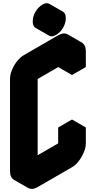

<svg xmlns="http://www.w3.org/2000/svg" viewBox="-20 -1137 603 1208"><path d="M217 -740 433 -865Q467 -885 493.5 -870Q520 -855 520 -815V-715L433 -665V-765L217 -640V-60L433 -185V-285L520 -335V-235Q520 -209 507.5 -179Q495 -149 475.5 -123.5Q456 -98 433 -85L217 40Q182 60 156 45Q130 30 130 -10V-590Q130 -617 142 -646.5Q154 -676 174 -701.5Q194 -727 217 -740ZM333 -918Q307 -902 290 -912Q273 -922 273 -953Q273 -983 290 -1012.5Q307 -1042 333 -1058Q360 -1073 377 -1063Q394 -1053 394 -1023Q394 -992 377 -962.5Q360 -933 333 -918ZM520 -335 433 -285 346 -335 433 -385ZM433 -285V-185L346 -235V-335ZM433 -185 217 -60 130 -110 346 -235ZM433 -765V-665L346 -715V-815ZM494 -870Q467 -885 433 -865L217 -740Q194 -727 174 -701.5Q154 -676 142 -646.5Q130 -617 130 -590V-10Q130 30 156 45L69 -5Q43 -20 43 -60V-640Q43 -667 55 -696.5Q67 -726 87 -751.5Q107 -777 130 -790L346 -915Q381 -935 407 -920ZM377 -1063Q360 -1073 333 -1058Q307 -1042 290 -1012.5Q273 -983 273 -953Q273 -922 290 -912L203 -962Q186 -972 186 -1003Q186 -1033 203 -1062.5Q220 -1092 247 -1108Q273 -1123 290 -1113Z"/></svg>

Font: Nabla
Style: Regular
Weight: 400
Designer: Arthur Reinders Folmer
Foundry: Typearture
Version: Version 1.002